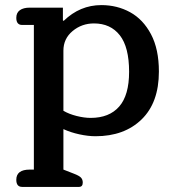

<svg xmlns="http://www.w3.org/2000/svg" viewBox="-20 -521 678 754"><path d="M44 185Q44 145 97 145H113V-423H67Q44 -423 44 -451Q44 -471 58 -481Q72 -491 97 -491H227V-441L230 -439Q294 -501 378 -501Q440 -501 491 -473Q542 -445 573 -386.5Q604 -328 604 -240Q604 -118 536 -52Q468 14 355 14Q326 14 291.5 6.5Q257 -1 229 -14V145L270 161Q291 169 298 176.5Q305 184 305 196Q305 213 290 213H67Q44 213 44 185ZM487 -239Q487 -336 450.5 -382.5Q414 -429 349 -429Q301 -429 265 -399Q229 -369 229 -322V-86Q251 -73 281 -65.5Q311 -58 336 -58Q409 -58 448 -102.5Q487 -147 487 -239Z"/></svg>

Font: MaitreeSemiBold
Style: Regular
Weight: 600
Designer: CadsonDemak Team
Foundry: CadsonDemak
Version: Version 1.000